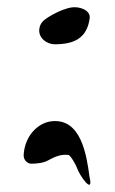

<svg xmlns="http://www.w3.org/2000/svg" viewBox="-20 -442 316 529"><path d="M45.2 -15C44.6 -2.4 54.2 9 66.2 9C81.8 9 99.8 7 112.3 0C130.2 -10 148.6 -17.8 168.2 -15C174.1 -15 189.5 13.2 191 18C199.1 43.2 239.1 97.3 226.6 45C218.4 -15.7 203.4 -115.8 123.1 -108C85.7 -104.4 48.2 -69 45.2 -15ZM173.9 -421C168 -419.8 146.1 -415 113.5 -395C98.3 -385.6 90.2 -377.1 88.3 -362C85.2 -337.4 108.9 -320 130.9 -320C183 -320 220 -336.1 227.1 -392C230 -414.4 197.5 -426 173.9 -421Z"/></svg>

Font: Rocketfuel
Style: Italic
Weight: 400
Designer: Mew Too
Foundry: Cannot Into Space Fonts.
Version: Version 0.27